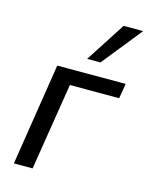

<svg xmlns="http://www.w3.org/2000/svg" viewBox="-114 -821 689 892"><g transform="rotate(15 231.0 -374.5)"><path d="M41 0 118 -491H447L435 -419H198L131 0ZM244 -557 368 -749H462L308 -557Z"/></g></svg>

Font: Nunito Sans 10pt SemiCondensed Medium
Style: Italic
Weight: 500
Width: 4
Italic angle: -9°
Designer: Vernon Adams
Foundry: Vernon Adams
Version: Version 3.101;gftools[0.9.27]